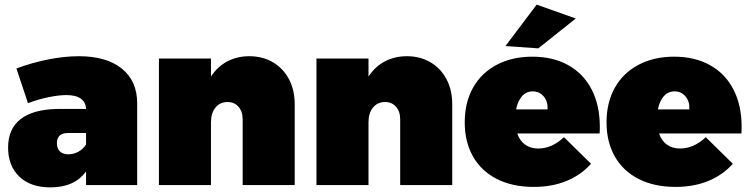

<svg xmlns="http://www.w3.org/2000/svg" viewBox="-20 -800 3240 830"><path d="M573 -354V0H352V-59Q302 10 198 10Q112 10 63.5 -36.5Q15 -83 15 -162Q15 -243 69 -285Q123 -327 227 -329H352Q351 -358 329.5 -373.5Q308 -389 267 -389Q235 -389 190.5 -380Q146 -371 101 -354L51 -504Q121 -530 190.5 -543.5Q260 -557 321 -557Q440 -557 506.5 -503.5Q573 -450 573 -354ZM352 -175V-225H274Q226 -225 226 -181Q226 -158 239 -145.5Q252 -133 276 -133Q298 -133 318.5 -144Q339 -155 352 -175Z M1254 -349V0H1029V-284Q1029 -318 1011 -338.5Q993 -359 964 -359Q931 -359 911.5 -335Q892 -311 892 -271V0H667V-547H892V-469Q920 -512 962.5 -534.5Q1005 -557 1058 -557Q1115 -557 1159.5 -531Q1204 -505 1229 -458Q1254 -411 1254 -349Z M1935 -349V0H1710V-284Q1710 -318 1692 -338.5Q1674 -359 1645 -359Q1612 -359 1592.5 -335Q1573 -311 1573 -271V0H1348V-547H1573V-469Q1601 -512 1643.5 -534.5Q1686 -557 1739 -557Q1796 -557 1840.5 -531Q1885 -505 1910 -458Q1935 -411 1935 -349Z M2573 -252Q2573 -233 2572 -223H2216Q2227 -191 2250.5 -174.5Q2274 -158 2307 -158Q2366 -158 2418 -207L2535 -92Q2491 -43 2428.5 -17.5Q2366 8 2287 8Q2195 8 2127.5 -26.5Q2060 -61 2024.5 -124Q1989 -187 1989 -271Q1989 -357 2025 -421Q2061 -485 2127.5 -520Q2194 -555 2281 -555Q2371 -555 2437 -518Q2503 -481 2538 -412.5Q2573 -344 2573 -252ZM2283 -405Q2255 -405 2236.5 -384Q2218 -363 2211 -327H2347Q2349 -361 2330.5 -383Q2312 -405 2283 -405ZM2300 -780 2469 -720 2307 -591 2165 -601Z M3186 -252Q3186 -233 3185 -223H2829Q2840 -191 2863.5 -174.5Q2887 -158 2920 -158Q2979 -158 3031 -207L3148 -92Q3104 -43 3041.5 -17.5Q2979 8 2900 8Q2808 8 2740.5 -26.5Q2673 -61 2637.5 -124Q2602 -187 2602 -271Q2602 -357 2638 -421Q2674 -485 2740.5 -520Q2807 -555 2894 -555Q2984 -555 3050 -518Q3116 -481 3151 -412.5Q3186 -344 3186 -252ZM2896 -405Q2868 -405 2849.5 -384Q2831 -363 2824 -327H2960Q2962 -361 2943.5 -383Q2925 -405 2896 -405Z"/></svg>

Font: Argentum Sans Black
Style: Regular
Weight: 900
Designer: Julieta Ulanovsky (Modified by Cristiano Sobral)
Foundry: Julieta Ulanovsky
Version: Version 1.000; ttfautohint (v1.5.65-e2d9)